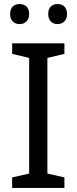

<svg xmlns="http://www.w3.org/2000/svg" viewBox="-20 -928 379 948"><path d="M30 -859C30 -825 51 -809 77 -809C102 -809 124 -825 124 -859C124 -894 102 -908 77 -908C51 -908 30 -894 30 -859ZM218 -859C218 -825 239 -809 264 -809C289 -809 311 -825 311 -859C311 -894 289 -908 264 -908C239 -908 218 -894 218 -859ZM298 0V-52L214 -71V-642L298 -662V-714H40V-662L124 -642V-71L40 -52V0Z"/></svg>

Font: Noto Sans Cypriot
Style: Regular
Weight: 400
Designer: Monotype Design Team
Foundry: Monotype Imaging Inc.
Version: Version 2.002